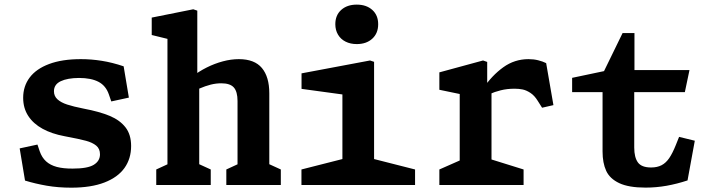

<svg xmlns="http://www.w3.org/2000/svg" viewBox="-20 -817 3140 848"><path d="M90.5 -19.5 66.9 -161.6 145.4 -178.5 155.4 -148.8Q165 -121.2 183.5 -104.4Q201.9 -87.6 230.8 -79.8Q259.7 -72.1 300.9 -72.4Q366.9 -72.3 394.2 -89.2Q421.6 -106 421.6 -135.5Q421.6 -160.2 404.9 -173.9Q388.2 -187.5 359.8 -195.2Q331.5 -203 264.7 -215.5Q208.8 -225.9 168.1 -248.2Q127.3 -270.5 104.8 -304.9Q82.3 -339.3 82.3 -385.2Q82.3 -436 111 -474.5Q139.8 -512.9 196.9 -534.3Q254.1 -555.8 337.2 -555.8Q383.4 -555.8 429.6 -548.4Q475.8 -541.1 526.1 -524.1L549.2 -385.9L471.5 -369L461 -399.5Q447.6 -438.7 415.1 -455.6Q382.6 -472.6 329.1 -472.7Q277.6 -472.4 248 -458.2Q218.3 -444 218.3 -414Q218.3 -392.4 233.8 -378.3Q249.2 -364.2 276.5 -355.3Q303.8 -346.3 349.2 -337.3Q419.5 -324 464.3 -305.3Q509.2 -286.7 534.1 -254.8Q559.1 -222.9 559.1 -172.1Q559.1 -116.3 529.8 -75.1Q500.5 -33.9 441.3 -11Q382.1 11.9 294.8 11.9Q237.2 11.9 186.5 3.2Q135.8 -5.6 90.5 -19.5Z M979.6 -68.5 1062.2 -106.6 1029.1 -50.4V-370.8Q1029.1 -412.3 1012.7 -430.7Q996.3 -449.1 957.4 -449.1Q934 -449.1 910.6 -443.2Q887.2 -437.3 860 -425.6Q844 -418.2 827.6 -409.3V-477.8Q858.4 -501.6 893.2 -519Q928 -536.4 964.4 -546.1Q1000.8 -555.8 1034.8 -555.8Q1104.1 -555.8 1136.8 -516.6Q1169.4 -477.4 1169.4 -405.2V-50.8L1136.8 -106.6L1220.3 -68.5V0H979.6ZM670.1 -68.5 752.8 -106.6 719.6 -50.4V-676.5L752 -637.4L650.1 -662.4V-739.3L833.5 -776L851.4 -770V-441.9L859.9 -434.9V-50L827.3 -106.6L910.8 -68.5V0H670.1Z M1311.4 -68.5 1524.9 -122.8 1492.3 -66.7V-435L1524.3 -395.5L1311.8 -424.5V-493L1614.3 -549.9L1632.2 -543.9V-66.7L1599.7 -122.8L1813.2 -68.5V0H1311.4ZM1461 -710.1Q1461 -749.8 1487 -773.2Q1513 -796.6 1555.7 -796.6Q1598.3 -796.6 1624.3 -773.2Q1650.3 -749.8 1650.3 -710.1Q1650.3 -670 1624.3 -646.2Q1598.3 -622.3 1555.7 -622.3Q1527.7 -622.3 1506.3 -633.1Q1484.9 -643.8 1473 -663.8Q1461 -683.8 1461 -710.1Z M1920.5 -68.5 2043.6 -122.8 2010.4 -66.2V-434.6L2042.8 -395.1L1920.5 -420.5V-497.4L2113.5 -549.9L2131.8 -543.5V-441.9L2150.8 -434.9V-66.7L2118.2 -122.8L2292.5 -68.5V0H1920.5ZM2252.9 -425.2Q2219.6 -425.2 2191.8 -418.2Q2163.9 -411.2 2143.5 -401.8Q2123 -392.4 2096.8 -377.8L2113 -425.3Q2152.8 -483.9 2202.7 -519.8Q2252.6 -555.8 2314.3 -555.8Q2337.2 -555.8 2357 -550.8Q2376.8 -545.9 2392.2 -538.2L2424.3 -352.7L2374.2 -341.2L2354.8 -371.9Q2340.5 -395.2 2322.4 -406.9Q2304.2 -418.7 2288 -421.9Q2271.8 -425.2 2252.9 -425.2Z M2641.3 -147.9V-433.2L2663.8 -410.2H2506.9V-473.2L2690.6 -511.9L2637.7 -482.2L2729.7 -670.9H2782.2V-484.4L2759.8 -507.5H3025.2L3004.8 -410.2H2759.3L2781.2 -433.2V-165.6Q2781.2 -121.8 2797.5 -99.5Q2813.8 -77.2 2856 -77.3Q2883 -77.4 2902.1 -87.4Q2921.2 -97.4 2935.7 -118.6Q2950.2 -139.8 2965 -176.7L2979.3 -212.5L3048.7 -195.5L3016.6 -20.1Q2969.7 -4.7 2923.9 3.5Q2878.1 11.6 2831.2 11.6Q2756.9 11.6 2715.1 -8.1Q2673.2 -27.8 2657.3 -62.6Q2641.3 -97.3 2641.3 -147.9Z"/></svg>

Font: Monaspace Xenon Var ExtraLight
Style: Regular
Weight: 200
Designer: Riley Cran and the Lettermatic Team
Version: Version 1.200 (Monaspace Xenon Var)